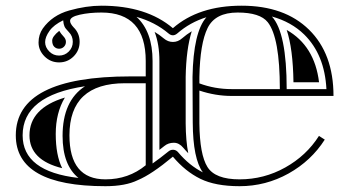

<svg xmlns="http://www.w3.org/2000/svg" viewBox="-20 -640 1209 671"><path d="M689 -37.6Q654.3 -84.5 653.6 -211.8Q652.8 -339.1 652.8 -371.1Q655.8 -528.6 701.4 -579.8Q643.8 -561.8 599.9 -523.4Q584.2 -510 568.8 -523.2Q522.2 -562.7 457 -581.1Q513.2 -529.8 513.2 -426.8V-68.6Q538.6 -86.4 569.1 -111.1Q577.1 -117.4 586.5 -116.6Q595.9 -115.7 602.5 -107.9Q641.8 -61.3 689 -37.6ZM254.2 -18.1Q198.7 -63.2 198.7 -165Q198.7 -287.6 277.1 -338.6Q59.1 -305.9 59.1 -167Q59.1 -40.5 254.2 -18.1ZM200.9 -569.1Q167.7 -553 153.1 -532.2Q137.7 -510.7 137.7 -492.7Q137.7 -474.6 152.6 -459.7Q166.5 -445.8 186.4 -445.8Q206.3 -445.8 220.3 -459.8Q234.4 -473.9 234.4 -493.9Q234.4 -513.9 220.9 -527.6Q207.5 -541.3 205.2 -548Q202.9 -554.7 202.5 -556.6Q202.1 -558.6 201.8 -561.8Q201.4 -564.9 201.2 -566.2Q200.9 -567.4 200.9 -568.1ZM930.2 -582.3Q981.9 -525.9 981.9 -328.6H1120.8Q1114.5 -449.2 1043.2 -519.3Q998 -563.5 930.2 -582.3ZM334.5 -620.1Q491.7 -620.1 584.2 -541.5Q674.3 -620.1 824.3 -620.1Q974.4 -620.1 1059.9 -536.3Q1145.5 -452.4 1145.5 -304.7H789.3Q732.9 -304.7 676.8 -323.5V-208.5Q678 -99.6 705 -56.4Q731.9 -13.2 817.3 -13.2Q902.6 -13.2 976.7 -54.6Q1050.8 -95.9 1094.7 -165L1115 -152.1Q1067.6 -77.9 988.5 -33.7Q908.7 10.7 817.4 10.7Q732.9 10.7 680.2 -15.1Q627.4 -41 584.2 -92.5Q509.8 -30.5 461.7 -10.5Q418.5 10.7 348.6 10.7Q35.2 10.7 35.2 -167Q35.2 -373 436.5 -373H489.3V-426.8Q489.3 -596.2 334.5 -596.2Q292.5 -596.2 258.7 -588.6Q224.9 -581.1 224.9 -567.1Q224.9 -557.6 237.3 -544.4Q258.3 -523.9 258.3 -493.9Q258.3 -463.9 237.3 -442.9Q216.3 -421.9 186.5 -421.9Q156.7 -421.9 135.7 -442.9Q114.7 -463.9 114.7 -491.5Q114.7 -519 129.6 -540.5Q162.6 -586.7 222 -603.4Q281.5 -620.1 334.5 -620.1ZM348.6 -13.2Q429.4 -13.2 489.3 -62.5V-349.1H417Q222.7 -349.1 222.7 -167Q222.7 -13.2 348.6 -13.2ZM676.8 -348.6Q730.7 -328.6 789.3 -328.6H958Q958 -508.8 915.8 -562.3Q888.9 -596.2 810.5 -596.2Q732.2 -596.2 705.6 -542.2Q679 -488.3 676.8 -370.8ZM537.1 -426.8Q537.1 -484.9 520.3 -528.6Q537.8 -518.1 552.4 -505.7Q566.9 -493.4 584.2 -493.4H584.5Q602.1 -493.4 616.9 -506.5Q631.8 -519.5 650.1 -530.8Q630.6 -468.3 628.9 -371.3V-208.3Q629.4 -147.9 637.9 -104.5Q629.2 -113.3 620.8 -123.3Q606 -141.1 587.6 -141.1Q568.1 -141.1 554.2 -129.6L537.1 -116.2ZM206.8 -299.1Q174.8 -245.8 174.8 -171.8Q174.8 -97.7 197.3 -52.2Q83 -80.3 83 -167Q83 -261.7 206.8 -299.1ZM187 -532.2Q193.4 -521.5 201.9 -512.7Q210.4 -503.9 210.4 -493.8Q210.4 -483.6 203.5 -476.7Q196.5 -469.7 186.5 -469.7Q176.5 -469.7 169.4 -476.8Q162.4 -483.9 162.4 -498.2Q162.4 -512.5 187 -532.2ZM981.9 -535.4Q1079.6 -480 1095 -352.5H1005.6Q1003.9 -470 981.9 -535.4Z"/></svg>

Font: itsadzokeS01
Style: Regular
Weight: 600
Width: 6
Version: Version 0.46